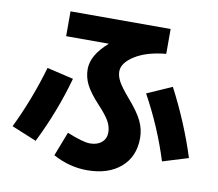

<svg xmlns="http://www.w3.org/2000/svg" viewBox="-87 -867 1175 1035"><g transform="rotate(10 500.0 -349.0)"><path d="M449 -625V-627H217V-763H765V-627Q659 -617 595.5 -577Q532 -537 532 -490Q532 -464 547.5 -435.5Q563 -407 605 -358Q662 -293 683.5 -248Q705 -203 705 -155Q705 -53 636.5 6Q568 65 452 65Q356 65 266 16L317 -116Q405 -80 443 -80Q483 -80 507 -100.5Q531 -121 531 -155Q531 -186 514.5 -216Q498 -246 451 -296Q402 -349 382 -389Q362 -429 362 -473Q362 -549 449 -625ZM695 -398 831 -458Q925 -278 983 -95L843 -52Q787 -231 695 -398ZM293 -407Q242 -222 153 -43L17 -99Q96 -262 148 -441Z"/></g></svg>

Font: Mplus 1p ExtraBold
Style: Regular
Weight: 800
Version: Version 1.061